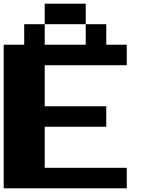

<svg xmlns="http://www.w3.org/2000/svg" viewBox="-20 -1020 818 1040"><path d="M444.4 -888.9H222.2V-1000H444.4ZM444.4 -777.8V-888.9H555.6V-777.8H666.7V-666.7H222.2V-444.4H555.6V-333.3H222.2V-111.1H666.7V0H0V-777.8H111.1V-888.9H222.2V-777.8Z"/></svg>

Font: Pixeloid Sans
Style: Bold
Weight: 700
Monospace: yes
Designer: GGBot
Version: 0.3